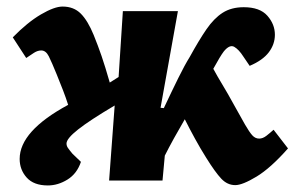

<svg xmlns="http://www.w3.org/2000/svg" viewBox="-20 -551 906 586"><path d="M470 -222 480 -221Q504 -272 524 -312.5Q544 -353 559 -377Q587 -428 610 -461.5Q633 -495 659.5 -512Q686 -529 724 -529Q773 -529 796 -503Q819 -477 819 -445Q819 -416 800.5 -391.5Q782 -367 742 -350L723 -378Q709 -400 695 -408Q681 -416 663 -394Q657 -386 649.5 -373.5Q642 -361 631 -341Q644 -317 659.5 -291.5Q675 -266 693 -233Q715 -193 728 -170.5Q741 -148 750 -138Q759 -128 771 -128Q782 -128 793 -136.5Q804 -145 815 -155L859 -98Q806 -38 763 -12Q720 14 698 14Q674 14 655.5 -5.5Q637 -25 609 -70Q592 -97 575 -128Q558 -159 544 -187Q527 -158 511 -129Q495 -100 483 -76L476 0H313L330 -229Q254 -184 218.5 -156Q183 -128 183 -113Q183 -106 187 -100Q191 -94 201 -82L227 -57Q215 -21 186 -3Q157 15 126 15Q83 15 61.5 -9Q40 -33 40 -66Q40 -151 188 -231Q181 -253 172.5 -275Q164 -297 153 -324Q138 -361 129 -379Q120 -397 106 -397Q95 -397 84 -390Q73 -383 60 -374L19 -437Q64 -483 105 -507Q146 -531 171 -531Q205 -531 226.5 -509.5Q248 -488 266 -444Q279 -412 290 -380Q301 -348 315 -299L342 -316L355 -517H523Z"/></svg>

Font: Literata 12pt ExtraBold
Style: Italic
Weight: 800
Italic angle: -2°
Designer: Latin by Veronika Burian and Jose Scaglione. Greek by Irene Vlachou. Cyrillic by Vera Evstafieva
Foundry: TypeTogether
Version: Version 3.002